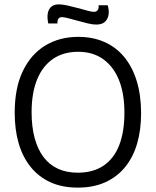

<svg xmlns="http://www.w3.org/2000/svg" viewBox="-20 -841 711 875"><path d="M335 14Q263 14 209.5 -10.5Q156 -35 119.5 -80.5Q83 -126 65 -188Q47 -250 47 -327Q47 -441 84.5 -518Q122 -595 187 -634Q252 -673 337 -673Q402 -673 455 -650Q508 -627 545.5 -582Q583 -537 603 -472Q623 -407 623 -325Q623 -249 605 -187Q587 -125 550.5 -80Q514 -35 460 -10.5Q406 14 335 14ZM334 -54Q405 -54 452.5 -86.5Q500 -119 523.5 -180Q547 -241 547 -327Q547 -415 522 -476.5Q497 -538 450 -571.5Q403 -605 336 -605Q269 -605 221.5 -572.5Q174 -540 149 -478.5Q124 -417 124 -330Q124 -263 138 -211.5Q152 -160 178.5 -125Q205 -90 244 -72Q283 -54 334 -54ZM419 -729Q402 -729 379.5 -734.5Q357 -740 333.5 -746.5Q310 -753 291 -758Q272 -763 262 -763Q252 -763 246.5 -756Q241 -749 242 -734H200Q194 -762 198 -781.5Q202 -801 214.5 -811Q227 -821 248 -821Q265 -821 287.5 -816Q310 -811 334 -804.5Q358 -798 378 -792.5Q398 -787 408 -787Q420 -787 425.5 -795.5Q431 -804 429 -817H471Q478 -792 474.5 -772.5Q471 -753 457.5 -741Q444 -729 419 -729Z"/></svg>

Font: Bricolage Grotesque 72pt Light
Style: Regular
Weight: 300
Designer: Mathieu Triay
Foundry: Atelier Triay
Version: Version 1.001;gftools[0.9.33.dev8+g029e19f]